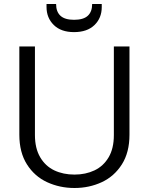

<svg xmlns="http://www.w3.org/2000/svg" viewBox="-20 -932 743 959"><path d="M76.6 -259V-700H154.5V-257.5Q154.5 -191.2 180.7 -146.6Q206.9 -102.1 251.3 -81Q295.7 -60 352 -60Q407.6 -60 452 -81Q496.4 -102.1 522.6 -146.3Q548.7 -190.4 548.7 -257.5V-700H626.7V-259Q626.7 -170.8 588.7 -110.9Q550.7 -51 488.1 -22Q425.5 7 352 7Q278.5 7 215.5 -22Q152.5 -51 114.6 -110.9Q76.6 -170.8 76.6 -259ZM212.4 -897.2V-911.9H260.2Q260.2 -873.4 282 -853.3Q303.8 -833.1 349.8 -833.1Q396.8 -833.1 418.5 -853.3Q440.3 -873.4 440.3 -911.9H488.2V-896.5Q488.2 -842.1 451.8 -806.8Q415.5 -771.6 349.8 -771.6Q284.8 -771.6 248.6 -807.2Q212.4 -842.8 212.4 -897.2Z"/></svg>

Font: AF Albert Sans Medium
Style: Regular
Weight: 500
Designer: Andreas Rasmussen
Foundry: a.Foundry
Version: Version 1.300;Glyphs 3.2 (3231)